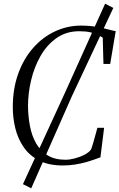

<svg xmlns="http://www.w3.org/2000/svg" viewBox="-20 -890 648 1042"><path d="M320.5 8Q243.5 8 191.2 -19.2Q139 -46.5 108 -92Q77 -137.5 63.2 -193.5Q49.5 -249.5 49.5 -306.5Q49 -407 78.5 -489Q108 -571 159.5 -629.5Q211 -688 278 -719.5Q345 -751 419.5 -751Q465.5 -751 502.2 -744.5Q539 -738 565.5 -730.8Q592 -723.5 608 -721L578 -543H541.5L537.5 -686Q526.5 -693 510.5 -701Q494.5 -709 470.2 -714.8Q446 -720.5 410 -720.5Q339.5 -720.5 287 -683.5Q234.5 -646.5 200.2 -586.5Q166 -526.5 149 -455Q132 -383.5 132 -314.5Q132.5 -258.5 142.5 -206Q152.5 -153.5 175.8 -112.5Q199 -71.5 238 -47.2Q277 -23 335.5 -23Q358 -23 386.5 -30.5Q415 -38 439.8 -51Q464.5 -64 475 -80.5Q479.5 -93.5 484 -108.2Q488.5 -123 492.5 -138.2Q496.5 -153.5 500.8 -168.2Q505 -183 508.5 -196.5H545L525 -36Q511 -31 490.5 -23.8Q470 -16.5 444 -9.2Q418 -2 387 3Q356 8 320.5 8ZM104.5 109.5 333 -387.5 550.5 -870 595 -847 369.5 -366.5 149.5 132Z"/></svg>

Font: Merriweather 120pt Light
Style: Italic
Weight: 300
Italic angle: -7.8°
Version: Version 2.101